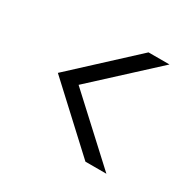

<svg xmlns="http://www.w3.org/2000/svg" viewBox="-110 -617 720 706"><g transform="rotate(30 250.0 -264.0)"><path d="M420 -32H331L80 -264L331 -496H420L168 -264Z"/></g></svg>

Font: DM Sans 24pt Light
Style: Regular
Weight: 300
Designer: Colophon Foundry, Jonny Pinhorn
Foundry: Colophon Foundry
Version: Version 4.004;gftools[0.9.30]